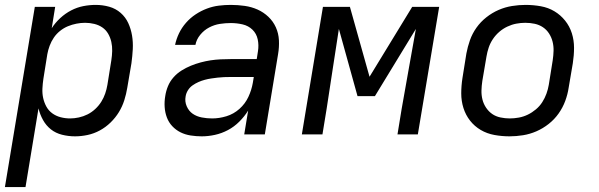

<svg xmlns="http://www.w3.org/2000/svg" viewBox="-24 -548 2444 783"><path d="M-4 215 118 -520H201L187 -433Q201 -455 221.5 -474Q242 -493 266 -505.5Q290 -518 315.5 -523Q341 -528 366 -528Q395 -528 421.5 -520.5Q448 -513 468 -495.5Q488 -478 499 -454Q510 -430 514.5 -403Q519 -376 517.5 -347.5Q516 -319 512 -290L495 -190Q491 -165 483 -139.5Q475 -114 461 -91Q447 -68 427 -48.5Q407 -29 383 -16Q359 -3 333 2.5Q307 8 282 8Q255 8 229 1.5Q203 -5 183.5 -20.5Q164 -36 151.5 -58.5Q139 -81 133 -106L80 215ZM262 -65Q279 -65 297.5 -69Q316 -73 333 -81.5Q350 -90 364.5 -103.5Q379 -117 389 -133Q399 -149 405 -166.5Q411 -184 414 -202L430 -302Q433 -321 433.5 -340Q434 -359 430 -377Q426 -395 417 -410.5Q408 -426 393.5 -436Q379 -446 360.5 -450.5Q342 -455 323 -455Q306 -455 288 -451.5Q270 -448 253 -441Q236 -434 221 -422Q206 -410 195.5 -394.5Q185 -379 178.5 -361.5Q172 -344 169 -327L153 -227Q150 -207 149 -187Q148 -167 152 -148.5Q156 -130 165 -113.5Q174 -97 189 -86Q204 -75 223 -70Q242 -65 262 -65Z M799 8H798Q776 8 753.5 4.5Q731 1 712 -8.5Q693 -18 678.5 -33.5Q664 -49 656.5 -69Q649 -89 647.5 -111.5Q646 -134 650 -157Q653 -177 661 -196.5Q669 -216 683.5 -232.5Q698 -249 716.5 -260.5Q735 -272 754.5 -280Q774 -288 794.5 -293.5Q815 -299 835 -302Q855 -305 875.5 -306Q896 -307 916 -307H1023L1028 -339Q1032 -364 1027 -387.5Q1022 -411 1005.5 -427Q989 -443 965.5 -448.5Q942 -454 917 -454Q895 -454 872.5 -450.5Q850 -447 829 -436Q808 -425 792.5 -406Q777 -387 773 -365H690Q695 -389 706 -412Q717 -435 734.5 -455Q752 -475 774 -489.5Q796 -504 820 -513Q844 -522 868.5 -525Q893 -528 917 -528Q946 -528 974 -524Q1002 -520 1026.5 -509Q1051 -498 1070.5 -479.5Q1090 -461 1101 -436.5Q1112 -412 1113.5 -384Q1115 -356 1110 -327L1056 0H972L988 -97Q973 -73 952 -52Q931 -31 905.5 -17.5Q880 -4 852.5 2Q825 8 799 8ZM841 -65Q870 -65 899.5 -74Q929 -83 952.5 -104Q976 -125 989 -153Q1002 -181 1007 -210L1011 -234H916Q903 -234 890 -233.5Q877 -233 864 -231.5Q851 -230 837.5 -228Q824 -226 811 -222.5Q798 -219 785.5 -213.5Q773 -208 761.5 -200Q750 -192 742.5 -180Q735 -168 733 -155Q729 -134 737.5 -114.5Q746 -95 762 -84Q778 -73 799 -69Q820 -65 841 -65Z M1207 0 1293 -520H1403L1483 -235L1657 -520H1767L1680 0H1597L1614 -104Q1628 -186 1643 -267.5Q1658 -349 1672 -430L1505 -156H1434L1358 -430Q1345 -349 1333 -267.5Q1321 -186 1308 -104L1291 0Z M2054 8Q2023 8 1992.5 2.5Q1962 -3 1936.5 -18Q1911 -33 1893 -56Q1875 -79 1866 -107.5Q1857 -136 1857 -167Q1857 -198 1862 -230L1878 -330Q1883 -357 1892.5 -384Q1902 -411 1919 -435Q1936 -459 1959.5 -477.5Q1983 -496 2009.5 -507.5Q2036 -519 2064 -523.5Q2092 -528 2119 -528Q2151 -528 2181.5 -522.5Q2212 -517 2237 -502Q2262 -487 2280.5 -464Q2299 -441 2308 -412.5Q2317 -384 2317 -353Q2317 -322 2312 -290L2295 -190Q2291 -163 2281 -136Q2271 -109 2254 -85Q2237 -61 2213.5 -42.5Q2190 -24 2163.5 -12.5Q2137 -1 2109 3.5Q2081 8 2054 8ZM2055 -65Q2073 -65 2092 -68.5Q2111 -72 2128.5 -80.5Q2146 -89 2161.5 -102Q2177 -115 2187.5 -131.5Q2198 -148 2204.5 -166Q2211 -184 2214 -202L2230 -302Q2233 -322 2233.5 -341Q2234 -360 2229.5 -378Q2225 -396 2215 -411.5Q2205 -427 2190 -437Q2175 -447 2156.5 -451Q2138 -455 2118 -455Q2100 -455 2081.5 -451.5Q2063 -448 2045 -439.5Q2027 -431 2012 -418Q1997 -405 1986 -388.5Q1975 -372 1969 -354Q1963 -336 1960 -318L1943 -218Q1940 -198 1939.5 -179Q1939 -160 1943.5 -142Q1948 -124 1958.5 -108.5Q1969 -93 1983.5 -83Q1998 -73 2017 -69Q2036 -65 2055 -65Z"/></svg>

Font: Iosevka SS04 Extended Oblique
Style: Regular
Weight: 400
Width: 7
Italic angle: -9°
Monospace: yes
Designer: Belleve Invis
Foundry: Belleve Invis
Version: Version 19.0.0; ttfautohint (v1.8.4)